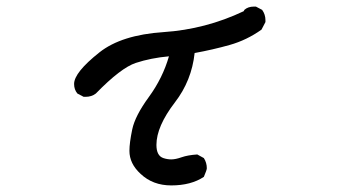

<svg xmlns="http://www.w3.org/2000/svg" viewBox="-20 -527 1040 583"><path d="M500 36Q444 36 407 1Q373 -30 373 -69Q373 -93 381.5 -134Q390 -175 432 -232.5Q474 -290 493 -356Q438 -351 392.5 -336Q347 -321 271 -243Q258 -233 240 -233H234L215 -243Q205 -255 205 -272Q205 -307 282 -368Q349 -421 476.5 -429.5Q604 -438 720 -493L722 -497Q733 -507 751 -507H757L776 -497Q786 -483 786 -466V-460L774 -437Q729 -405 677.5 -390.5Q626 -376 571 -366Q562 -282 511 -216Q455 -143 455 -87Q455 -54 476 -47Q488 -43 500 -43Q513 -43 531.5 -49.5Q550 -56 579 -58L599 -47Q608 -33 608 -16Q608 -11 599 10Q560 36 500 36Z"/></svg>

Font: Xiaolai Mono SC
Style: Regular
Weight: 400
Monospace: yes
Designer: LXGW / Nozomi Seto
Version: Version 3.113;September 30, 2024